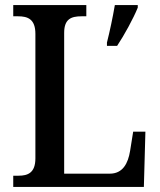

<svg xmlns="http://www.w3.org/2000/svg" viewBox="-20 -734 627 754"><path d="M32 0H545L551 -217H503L491 -142C483 -92 462 -52 411 -52H232V-605C232 -659 259 -670 300 -670H319V-714H32V-670H51C89 -670 119 -659 119 -601V-112C119 -55 89 -44 53 -44H32ZM400 -567V-554H440C468 -596 504 -662 521 -704V-714H431C423 -667 411 -610 400 -567Z"/></svg>

Font: Noto Serif Devanagari SemiCondensed Medium
Style: Regular
Weight: 500
Width: 4
Designer: Universal Thirst, Indian Type Foundry and the Monotype Design Team
Foundry: Monotype Imaging Inc.
Version: Version 2.004